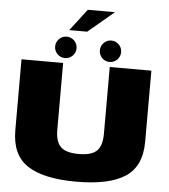

<svg xmlns="http://www.w3.org/2000/svg" viewBox="-64 -1051 977 1112"><g transform="rotate(5 425.0 -495.0)"><path d="M421 3.5Q612 3.5 705.2 -57.8Q798.5 -119 798.5 -262.5V-675H556.5V-286Q556.5 -217.5 526 -187.5Q495.5 -157.5 421 -157.5Q346.5 -157.5 316 -187.8Q285.5 -218 285.5 -286V-675H43.5V-262.5Q43.5 -119 136.8 -57.8Q230 3.5 421 3.5ZM293.5 -704Q319 -704 337.2 -722.2Q355.5 -740.5 355.5 -766.5Q355.5 -792 337.2 -810.2Q319 -828.5 293.5 -828.5Q267.5 -828.5 249.2 -810.2Q231 -792 231 -766.5Q231 -740.5 249.2 -722.2Q267.5 -704 293.5 -704ZM552.5 -704Q578.5 -704 596.5 -722.2Q614.5 -740.5 614.5 -766.5Q614.5 -792 596.5 -810.2Q578.5 -828.5 552.5 -828.5Q527 -828.5 509 -810.2Q491 -792 491 -766.5Q491 -740.5 508.8 -722.2Q526.5 -704 552.5 -704ZM304 -867.5H408.5L559 -994H401Z"/></g></svg>

Font: Anybody SemiExpanded Black
Style: Regular
Weight: 900
Width: 6
Version: Version 1.113;gftools[0.9.25]